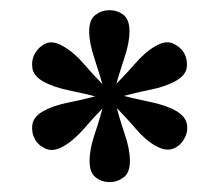

<svg xmlns="http://www.w3.org/2000/svg" viewBox="-20 -608 433 380"><path d="M344.4 -503.2Q351.6 -489.5 349.6 -474.2Q347.6 -458.9 327.4 -447.6Q307.3 -436.3 276.6 -430.2Q246 -424.2 200 -411.3L192.7 -424.2Q225 -456.5 246.4 -481Q267.7 -505.6 287.9 -516.9Q307.3 -528.2 321.8 -522.2Q336.3 -516.1 344.4 -503.2ZM344.4 -333.1Q337.1 -319.4 322.6 -313.7Q308.1 -308.1 287.9 -319.4Q267.7 -330.6 247.6 -354.4Q227.4 -378.2 193.5 -412.1L200.8 -424.2Q244.4 -412.9 276.2 -406.5Q308.1 -400 328.2 -388.7Q347.6 -377.4 350 -361.7Q352.4 -346 344.4 -333.1ZM196.8 -247.6Q181.5 -247.6 169.4 -256.9Q157.3 -266.1 157.3 -289.5Q157.3 -312.9 167.3 -342.3Q177.4 -371.8 189.5 -417.7H204.8Q216.1 -374.2 226.6 -343.5Q237.1 -312.9 237.1 -289.5Q237.1 -266.1 224.6 -256.9Q212.1 -247.6 196.8 -247.6ZM49.2 -332.3Q41.9 -346 44 -361.3Q46 -376.6 65.3 -387.9Q85.5 -399.2 116.1 -405.2Q146.8 -411.3 192.7 -423.4L200 -411.3Q168.5 -379 147.2 -354.4Q125.8 -329.8 105.6 -318.5Q86.3 -307.3 71.4 -313.3Q56.5 -319.4 49.2 -332.3ZM49.2 -502.4Q57.3 -516.1 71.4 -522.2Q85.5 -528.2 105.6 -516.1Q125.8 -504.8 146 -481.5Q166.1 -458.1 200 -423.4L192.7 -411.3Q149.2 -422.6 117.3 -429Q85.5 -435.5 65.3 -446.8Q46 -458.1 44 -473.8Q41.9 -489.5 49.2 -502.4ZM196.8 -587.9Q212.1 -587.9 224.2 -578.6Q236.3 -569.4 236.3 -546Q236.3 -523.4 226.2 -493.5Q216.1 -463.7 203.2 -417.7H189.5Q177.4 -461.3 166.9 -492.3Q156.5 -523.4 156.5 -546Q156.5 -569.4 169 -578.6Q181.5 -587.9 196.8 -587.9Z"/></svg>

Font: Playfair
Style: Bold
Weight: 700
Designer: Claus Eggers Sørensen
Foundry: Claus Eggers Sørensen
Version: Version 2.001;gftools[0.9.30]